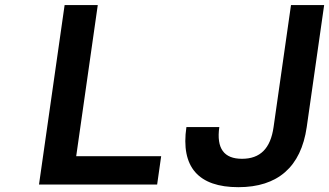

<svg xmlns="http://www.w3.org/2000/svg" viewBox="-20 -739 1318 769"><path d="M609.4 0 625.5 -113.3H285.2L371.6 -718.8H238.8L136.2 0ZM934.6 10.7C1092.3 10.7 1185.5 -70.3 1208.5 -230L1278.3 -718.8H1145.5L1075.7 -230C1063.5 -144 1022 -103 949.2 -103C877.4 -103 846.2 -144 858.4 -230H726.6C703.1 -69.8 774.9 10.7 934.6 10.7Z"/></svg>

Font: Winston SemiBold
Style: Italic
Weight: 600
Italic angle: -8.13011°
Designer: Vernon Adams, Kim Jin-seong, David Berlow, Cristiano Sobral
Foundry: The Winston Project Authors
Version: Version 3.004